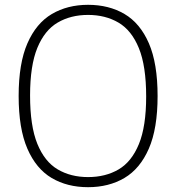

<svg xmlns="http://www.w3.org/2000/svg" viewBox="-20 -769 732 798"><path d="M346 9Q259.5 9 194.8 -29.2Q130 -67.5 93.8 -151Q57.5 -234.5 57.5 -370Q57.5 -505.5 94 -589Q130.5 -672.5 195.5 -710.8Q260.5 -749 346 -749Q432.5 -749 497.5 -710.8Q562.5 -672.5 598.8 -589Q635 -505.5 635 -370Q635 -234.5 598.5 -151Q562 -67.5 497 -29.2Q432 9 346 9ZM346 -33Q418.5 -33 472.8 -64.8Q527 -96.5 557.2 -170Q587.5 -243.5 587.5 -368Q587.5 -494.5 557.2 -568.8Q527 -643 472.5 -675Q418 -707 346 -707Q274 -707 219.8 -675.2Q165.5 -643.5 135.2 -570Q105 -496.5 105 -372Q105 -245.5 135.2 -171.2Q165.5 -97 219.8 -65Q274 -33 346 -33Z"/></svg>

Font: Encode Sans SC ExtraLight
Style: Regular
Weight: 250
Designer: Multiple Designers
Foundry: Impallari Type
Version: Version 3.002